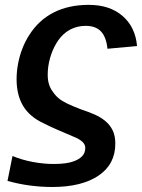

<svg xmlns="http://www.w3.org/2000/svg" viewBox="-20 -558 581 786"><path d="M199.7 113.3Q253.9 113.3 282.2 102.1Q303.2 94.7 316.2 81.5Q329.1 68.4 329.1 46.9Q329.1 20 279.8 1Q244.1 -14.2 214.4 -27.1Q184.6 -40 159.7 -52.7Q102.1 -79.1 75 -123.8Q47.9 -168.5 47.9 -233.9Q47.9 -264.2 53.7 -295.9Q59.6 -327.6 71 -357.7Q82.5 -387.7 99.1 -413.6Q137.7 -475.1 199.2 -506.6Q260.7 -538.1 343.3 -538.1Q429.2 -538.1 481.7 -492.7Q534.2 -447.3 541 -369.6L419.9 -358.4Q415 -406.7 393.3 -429.4Q371.6 -452.1 331.5 -452.1Q285.6 -452.1 250.5 -426.3Q227.1 -408.7 210.2 -380.1Q193.4 -351.6 184.3 -318.1Q175.3 -284.7 175.3 -252Q175.3 -228.5 181.2 -211.2Q187 -193.8 197.3 -181.2Q207 -166.5 220.7 -155.3Q234.4 -144 256.3 -133.5Q278.3 -123 312.5 -109.9Q341.3 -100.6 366.9 -89.4Q392.6 -78.1 411.1 -62.5Q430.2 -46.9 441.2 -24.4Q452.1 -2 452.1 29.8Q452.1 114.7 383.1 161.1Q314 207.5 194.3 207.5Q99.6 207.5 10.7 182.6L31.2 80.6Q69.8 96.7 114.3 105Q158.7 113.3 199.7 113.3Z"/></svg>

Font: Arimo SemiBold
Style: Italic
Weight: 600
Italic angle: -12°
Version: Version 1.33